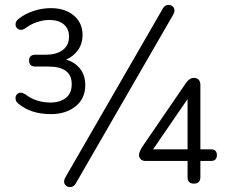

<svg xmlns="http://www.w3.org/2000/svg" viewBox="-20 -742 925 779"><path d="M54 -322Q43 -330 43 -344Q43 -353 49 -359.5Q55 -366 64 -366Q72 -366 82 -360Q125 -326 185 -326Q223 -326 247 -344.5Q271 -363 271 -401Q271 -472 176 -472H123Q98 -472 98 -497Q98 -508 104.5 -514Q111 -520 123 -520H165Q209 -520 234.5 -539Q260 -558 260 -594Q260 -625 239 -643Q218 -661 180 -661Q156 -661 130.5 -652.5Q105 -644 84 -628Q74 -621 65 -621Q56 -621 49.5 -627.5Q43 -634 43 -643Q43 -656 55 -665Q81 -686 116 -697.5Q151 -709 186 -709Q244 -709 279.5 -679Q315 -649 315 -600Q315 -565 296.5 -539Q278 -513 248 -500Q284 -490 305 -463Q326 -436 326 -397Q326 -342 286.5 -310.5Q247 -279 187 -279Q104 -279 54 -322ZM264 17Q254 17 247 10.5Q240 4 240 -6Q240 -12 245 -22L641 -708Q649 -722 664 -722Q674 -722 681 -715.5Q688 -709 688 -699Q688 -693 683 -683L287 3Q279 17 264 17ZM741 -23V-89H570Q558 -89 551 -96Q544 -103 544 -113Q544 -125 557 -146L735 -406Q749 -426 767 -426Q779 -426 786 -418.5Q793 -411 793 -398V-136H836Q860 -136 860 -113Q860 -89 836 -89H793V-23Q793 -10 786 -3.5Q779 3 767 3Q741 3 741 -23ZM741 -340 601 -136H741Z"/></svg>

Font: SN Pro Light
Style: Regular
Weight: 300
Designer: Tobias Whetton
Foundry: Supernotes
Version: Version 1.002